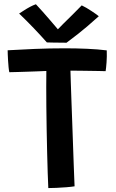

<svg xmlns="http://www.w3.org/2000/svg" viewBox="-20 -902 560 928"><path d="M25 -553Q23 -561.5 21.5 -576.8Q20 -592 19 -608.8Q18 -625.5 17.5 -639.2Q17 -653 17 -659Q74 -662.5 147 -665.5Q220 -668.5 294.5 -668.5Q349 -668.5 401 -666.2Q453 -664 496 -658.5Q497 -628.5 495 -600.8Q493 -573 490.5 -558Q480 -558.5 459.5 -558.8Q439 -559 414 -559.5Q389 -560 364 -560.2Q339 -560.5 320.5 -560.5Q321 -542 322.2 -504.5Q323.5 -467 325.2 -417.8Q327 -368.5 329 -314Q331 -259.5 332.8 -206.8Q334.5 -154 336.2 -110Q338 -66 339 -37Q340 -8 340.5 -1.5Q325.5 1 301 3Q276.5 5 252.2 6Q228 7 213.5 7Q212 -23 210.5 -68Q209 -113 207.8 -166.5Q206.5 -220 205.5 -276.5Q204.5 -333 204 -386.2Q203.5 -439.5 203.5 -483Q203.5 -505.5 203.8 -524.8Q204 -544 204 -559Q185.5 -558 161.8 -557.2Q138 -556.5 113.2 -555.5Q88.5 -554.5 65.8 -554Q43 -553.5 25 -553ZM375 -876Q385 -871.5 397.8 -864Q410.5 -856.5 423 -848.2Q435.5 -840 445 -833.2Q454.5 -826.5 457.5 -823.5Q396.5 -768.5 357.2 -738Q318 -707.5 301.5 -695.5Q292 -695.5 274.2 -695.8Q256.5 -696 237.8 -696.2Q219 -696.5 206.5 -697Q176 -731.5 142.8 -766.2Q109.5 -801 72.5 -836.5Q82 -842.5 95.8 -851.5Q109.5 -860.5 125 -868.8Q140.5 -877 153.5 -881.5Q170 -864 187.5 -844.2Q205 -824.5 220.8 -806Q236.5 -787.5 248 -774.2Q259.5 -761 263 -756.5H256Q265 -766.5 286 -787.2Q307 -808 331.5 -832Q356 -856 375 -876Z"/></svg>

Font: Grandstander Thin Medium
Style: Regular
Weight: 500
Version: Version 1.200